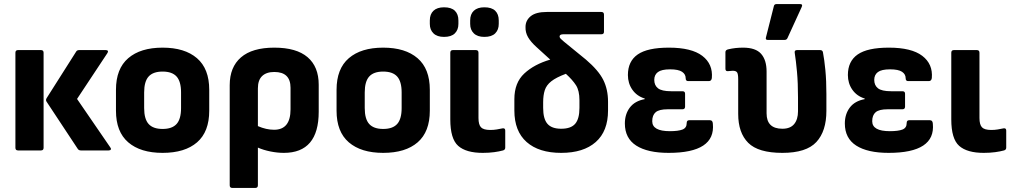

<svg xmlns="http://www.w3.org/2000/svg" viewBox="-20 -742 4997 947"><path d="M379 0Q369 0 364 -7L210 -240Q204 -248 210 -258L356 -488Q360 -495 371 -495H502Q510 -495 512 -490.5Q514 -486 509 -479L360 -254L524 -15Q529 -9 526.5 -4.5Q524 0 516 0ZM69 0Q56 0 56 -13V-482Q56 -495 69 -495H182Q195 -495 195 -482V-13Q195 0 182 0Z M782 12Q673 12 612.5 -40Q552 -92 552 -196V-299Q552 -403 612.5 -455Q673 -507 782 -507Q891 -507 951.5 -455Q1012 -403 1012 -299V-196Q1012 -92 952 -40Q892 12 782 12ZM782 -106Q829 -106 851 -130.5Q873 -155 873 -209V-286Q873 -340 851 -364.5Q829 -389 782 -389Q735 -389 713 -364.5Q691 -340 691 -286V-209Q691 -155 713 -130.5Q735 -106 782 -106Z M1126 185Q1113 185 1113 172V-322Q1113 -411 1168.5 -459Q1224 -507 1333 -507Q1442 -507 1497 -460Q1552 -413 1552 -324V-191Q1552 12 1380 12Q1348 12 1313.5 5Q1279 -2 1252 -14V172Q1252 185 1239 185ZM1252 -306V-120Q1293 -102 1332 -102Q1413 -102 1413 -203V-309Q1413 -387 1333 -387Q1294 -387 1273 -367Q1252 -347 1252 -306Z M1870 12Q1761 12 1700.5 -40Q1640 -92 1640 -196V-299Q1640 -403 1700.5 -455Q1761 -507 1870 -507Q1979 -507 2039.5 -455Q2100 -403 2100 -299V-196Q2100 -92 2040 -40Q1980 12 1870 12ZM1870 -106Q1917 -106 1939 -130.5Q1961 -155 1961 -209V-286Q1961 -340 1939 -364.5Q1917 -389 1870 -389Q1823 -389 1801 -364.5Q1779 -340 1779 -286V-209Q1779 -155 1801 -130.5Q1823 -106 1870 -106Z M2361 12Q2279 12 2240 -22.5Q2201 -57 2201 -153V-482Q2201 -495 2214 -495H2327Q2340 -495 2340 -482V-160Q2340 -127 2352.5 -114Q2365 -101 2398 -101Q2415 -101 2430 -103.5Q2445 -106 2459 -109Q2472 -111 2472 -98V-14Q2472 -3 2461 0Q2443 5 2417.5 8.5Q2392 12 2361 12ZM2170 -560Q2136 -560 2118 -577.5Q2100 -595 2100 -624V-641Q2100 -672 2118 -689Q2136 -706 2170 -706Q2206 -706 2223.5 -689Q2241 -672 2241 -641V-624Q2241 -595 2223.5 -577.5Q2206 -560 2170 -560ZM2369 -560Q2335 -560 2317 -577.5Q2299 -595 2299 -624V-641Q2299 -672 2317 -689Q2335 -706 2369 -706Q2405 -706 2422.5 -689Q2440 -672 2440 -641V-624Q2440 -595 2422.5 -577.5Q2405 -560 2369 -560Z M2748 12Q2638 12 2577.5 -41.5Q2517 -95 2517 -197V-253Q2517 -334 2566 -379.5Q2615 -425 2694 -448L2627 -509Q2598 -535 2584.5 -558.5Q2571 -582 2572 -609Q2572 -641 2597.5 -662Q2623 -683 2677 -683H2946Q2959 -683 2959 -670V-585Q2959 -573 2946 -573H2759Q2740 -573 2740 -562Q2740 -556 2746 -550.5Q2752 -545 2761 -537L2870 -448Q2932 -395 2955.5 -348Q2979 -301 2979 -240V-197Q2979 -95 2918.5 -41.5Q2858 12 2748 12ZM2659 -210Q2659 -156 2680 -131.5Q2701 -107 2748 -107Q2796 -107 2817 -131.5Q2838 -156 2838 -210V-248Q2838 -295 2821 -321.5Q2804 -348 2771 -378Q2723 -360 2699 -341Q2675 -322 2667 -297Q2659 -272 2659 -238Z M3278 12Q3174 12 3118 -24Q3062 -60 3062 -133Q3062 -179 3086.5 -211.5Q3111 -244 3160 -253V-256Q3121 -268 3099 -299.5Q3077 -331 3077 -372Q3077 -440 3125.5 -473.5Q3174 -507 3279 -507Q3391 -507 3444 -466.5Q3497 -426 3491 -357Q3489 -342 3476 -342H3374Q3362 -342 3362 -356Q3362 -376 3344 -388Q3326 -400 3285 -400Q3243 -400 3225 -386.5Q3207 -373 3207 -348Q3207 -321 3225.5 -306.5Q3244 -292 3290 -292H3346Q3359 -292 3359 -280V-216Q3359 -203 3346 -203H3273Q3231 -203 3214 -188.5Q3197 -174 3197 -144Q3197 -95 3284 -95Q3325 -95 3346 -103Q3367 -111 3367 -135Q3367 -149 3379 -149H3482Q3495 -149 3496 -132Q3510 12 3278 12Z M3839 12Q3720 12 3670.5 -37.5Q3621 -87 3621 -180V-351Q3621 -377 3615.5 -385Q3610 -393 3594 -393Q3588 -393 3582 -392Q3576 -391 3570 -391Q3558 -390 3558 -403V-485Q3558 -496 3573 -499Q3607 -507 3645 -507Q3707 -507 3734 -476.5Q3761 -446 3761 -389V-183Q3761 -107 3839 -107Q3878 -107 3897 -130Q3916 -153 3916 -193V-261Q3916 -333 3911 -387.5Q3906 -442 3900 -480Q3897 -495 3911 -495H4025Q4037 -495 4039 -484Q4046 -448 4051 -396Q4056 -344 4056 -278V-195Q4056 -95 4006.5 -41.5Q3957 12 3839 12ZM3767 -545Q3754 -545 3758 -558L3797 -712Q3799 -722 3811 -722H3926Q3941 -722 3934 -707L3864 -554Q3860 -545 3849 -545Z M4363 12Q4259 12 4203 -24Q4147 -60 4147 -133Q4147 -179 4171.5 -211.5Q4196 -244 4245 -253V-256Q4206 -268 4184 -299.5Q4162 -331 4162 -372Q4162 -440 4210.5 -473.5Q4259 -507 4364 -507Q4476 -507 4529 -466.5Q4582 -426 4576 -357Q4574 -342 4561 -342H4459Q4447 -342 4447 -356Q4447 -376 4429 -388Q4411 -400 4370 -400Q4328 -400 4310 -386.5Q4292 -373 4292 -348Q4292 -321 4310.5 -306.5Q4329 -292 4375 -292H4431Q4444 -292 4444 -280V-216Q4444 -203 4431 -203H4358Q4316 -203 4299 -188.5Q4282 -174 4282 -144Q4282 -95 4369 -95Q4410 -95 4431 -103Q4452 -111 4452 -135Q4452 -149 4464 -149H4567Q4580 -149 4581 -132Q4595 12 4363 12Z M4832 12Q4750 12 4711 -22.5Q4672 -57 4672 -153V-482Q4672 -495 4685 -495H4798Q4811 -495 4811 -482V-160Q4811 -127 4823.5 -114Q4836 -101 4869 -101Q4886 -101 4901 -103.5Q4916 -106 4930 -109Q4943 -111 4943 -98V-14Q4943 -3 4932 0Q4914 5 4888.5 8.5Q4863 12 4832 12Z"/></svg>

Font: Sofia Sans ExtraBold
Style: Regular
Weight: 800
Designer: Botio Nikoltchev, Ani Petrova
Foundry: lettersoup
Version: Version 4.101; ttfautohint (v1.8.4.7-5d5b)